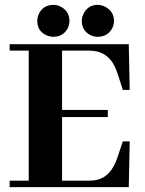

<svg xmlns="http://www.w3.org/2000/svg" viewBox="-20 -767 596 787"><path d="M511.7 -398.4 507.8 -585.9H19.5V-559.6H97.7V-26.4H19.5V0H507.8L511.7 -187.5H483.4L460.9 -120.1Q435.5 -44.9 379.9 -30.3Q363.3 -26.4 344.7 -26.4H234.4V-287.1H421.9V-316.4H234.4V-559.6H344.7Q424.8 -559.6 455.1 -483.4Q459 -474.6 461.9 -465.8L483.4 -398.4ZM264.6 -680.7Q264.6 -720.7 229.5 -739.3Q214.8 -747.1 199.2 -747.1Q158.2 -747.1 139.6 -710.9Q132.8 -696.3 132.8 -680.7Q132.8 -640.6 168.9 -623Q183.6 -616.2 199.2 -616.2Q237.3 -616.2 256.8 -649.4Q264.6 -665 264.6 -680.7ZM447.3 -680.7Q447.3 -720.7 411.1 -739.3Q395.5 -747.1 379.9 -747.1Q341.8 -747.1 323.2 -711.9Q315.4 -697.3 315.4 -680.7Q315.4 -641.6 350.6 -623Q364.3 -616.2 379.9 -616.2Q420.9 -616.2 439.5 -650.4Q447.3 -665 447.3 -680.7Z"/></svg>

Font: Abhaya Libre ExtraBold
Style: Regular
Weight: 800
Designer: Pushpananda Ekanayake, Sol Matas, Pathum Egodawatta
Foundry: Mooniak
Version: Version 1.050 ; ttfautohint (v1.6)